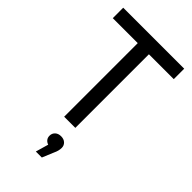

<svg xmlns="http://www.w3.org/2000/svg" viewBox="-287 -784 1131 1131"><g transform="rotate(45 278.0 -218.5)"><path d="M232 -613V0H325V-613H532V-700H24V-613ZM338 107C328.7 98.3 316.3 94 301 94C285.7 94 273.3 98.3 264 107C254.7 115.7 250 126.7 250 140C250 150.7 252.8 159.7 258.5 167C264.2 174.3 272 179.7 282 183L259 263H309L339 191C347.7 173 352 156 352 140C352 126.7 347.3 115.7 338 107Z"/></g></svg>

Font: Rookery
Style: Regular
Weight: 400
Designer: Ryan Kimball / Julieta Ulanovsky
Foundry: Motorola Mobility LLC.
Version: Version 1.0